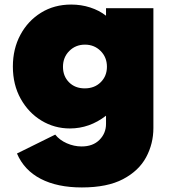

<svg xmlns="http://www.w3.org/2000/svg" viewBox="-20 -548 772 843"><path d="M339.5 275Q451 275 520.2 238.5Q589.5 202 621.5 142.5Q653.5 83 653.5 14V-512H445.5V-479Q415.5 -502.5 376 -515.2Q336.5 -528 292.5 -528Q218 -528 160.2 -492.2Q102.5 -456.5 69.5 -395Q36.5 -333.5 36.5 -256Q36.5 -176 70.8 -114.5Q105 -53 162 -18.5Q219 16 287 16Q373 16 445.5 -40V-4Q445.5 37 416.8 66Q388 95 338.5 95Q305 95 273.2 81Q241.5 67 222.5 43L54.5 126Q86 199.5 158.8 237.2Q231.5 275 339.5 275ZM352 -160Q309.5 -160 283 -186.8Q256.5 -213.5 256.5 -254.5Q256.5 -296.5 284.2 -324.2Q312 -352 353 -352Q394 -352 421.8 -324.2Q449.5 -296.5 449.5 -255Q449.5 -214 422.2 -187Q395 -160 352 -160Z"/></svg>

Font: Spartan Black
Style: Regular
Weight: 900
Designer: Matt Bailey, Mirko Velimirovic
Foundry: Matt Bailey
Version: Version 1.003; ttfautohint (v1.8.3)